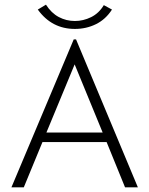

<svg xmlns="http://www.w3.org/2000/svg" viewBox="-20 -803 640 823"><path d="M516 0 437 -194H162L82 0H29L296 -634H306L571 0ZM300 -527 179 -235H420ZM425 -781 460 -762Q433 -720 391.5 -699.5Q350 -679 301 -679Q202 -679 142 -762L177 -783Q200 -747 232 -730Q264 -713 301 -713Q337 -713 370.5 -729.5Q404 -746 425 -781Z"/></svg>

Font: Inconsolata Expanded Light
Style: Regular
Weight: 300
Width: 7
Monospace: yes
Designer: Raph Levien, Cyreal, Brenton Simpson
Foundry: Raph Levien, Cyreal, Google
Version: Version 3.001; ttfautohint (v1.8.2.53-6de2)